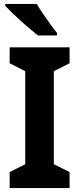

<svg xmlns="http://www.w3.org/2000/svg" viewBox="-20 -1047 402 974"><path d="M333 -93H29V-174L108 -214V-686L29 -726V-807H333V-726L253 -686V-214L333 -174ZM167 -1027Q179 -1005 198 -977.5Q217 -950 236 -923.5Q255 -897 269 -880V-867H173Q156 -880 133 -899.5Q110 -919 85.5 -941Q61 -963 40.5 -983Q20 -1003 7 -1017V-1027Z"/></svg>

Font: Noto Sans Telugu UI SemiCondensed
Style: Bold
Weight: 700
Width: 4
Designer: Jelle Bosma - Monotype Design Team
Foundry: Monotype Imaging Inc.
Version: Version 2.005; ttfautohint (v1.8.4.7-5d5b)